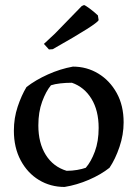

<svg xmlns="http://www.w3.org/2000/svg" viewBox="-20 -729 543 761"><path d="M236 12Q180 12 134.5 -15.5Q89 -43 62 -93.5Q35 -144 35 -211Q35 -261 50 -306Q65 -351 85 -384Q121 -412 170 -434Q219 -456 269 -465Q324 -465 369.5 -437.5Q415 -410 442.5 -360.5Q470 -311 470 -244Q470 -195 453.5 -146.5Q437 -98 414 -64Q380 -37 332.5 -16.5Q285 4 236 12ZM244 -52Q266 -52 286 -55.5Q306 -59 320 -64Q341 -88 356 -128.5Q371 -169 371 -222Q371 -291 342.5 -337.5Q314 -384 265 -401Q241 -401 219 -398.5Q197 -396 182 -391Q162 -367 147 -326Q132 -285 132 -232Q132 -162 161.5 -115Q191 -68 244 -52ZM174 -533 154 -555 198 -596 304 -705 313 -709Q318 -708 335 -695.5Q352 -683 368 -668L371 -649Q367 -641 324 -613.5Q281 -586 189 -534Z"/></svg>

Font: Labrada Medium
Style: Regular
Weight: 500
Designer: Mercedes Jáuregui
Foundry: Omnibus-Type Team
Version: Version 1.000; ttfautohint (v1.8.4.7-5d5b)